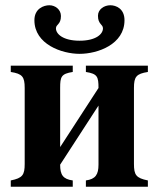

<svg xmlns="http://www.w3.org/2000/svg" viewBox="-20 -711 596 731"><path d="M355 -84C355 -47 344 -29 307 -24V0H543V-24C498 -33 490 -45 490 -87V-376C490 -419 499 -430 543 -437V-461H307V-437C351 -430 355 -419 355 -376L209 -151V-376C209 -419 213 -430 257 -437V-461H21V-437C65 -430 74 -419 74 -376V-87C74 -45 66 -33 21 -24V0H257V-24C220 -29 209 -45 209 -84L355 -309ZM111 -634C111 -542 216 -506 283 -506C352 -506 454 -542 454 -634C454 -678 422 -691 400 -691C377 -691 353 -676 353 -651C353 -618 372 -619 372 -603C372 -581 345 -556 283 -556C221 -556 193 -581 193 -603C193 -619 212 -617 212 -650C212 -675 190 -691 168 -691C146 -691 111 -678 111 -634Z"/></svg>

Font: XITS Math
Style: Bold
Weight: 700
Designer: MicroPress Inc., with final additions and corrections provided by Coen Hoffman, Elsevier (retired)
Version: Version 1.302